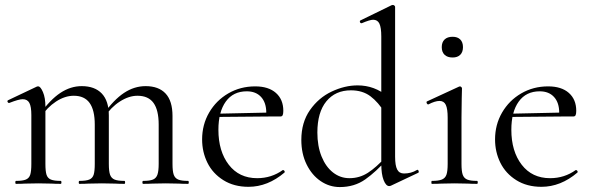

<svg xmlns="http://www.w3.org/2000/svg" viewBox="-20 -745 2398 778"><path d="M560 -12Q587 -12 600 -17.5Q613 -23 618 -37.5Q623 -52 623 -81V-240Q623 -299 602 -328Q581 -357 537 -357Q502 -357 465.5 -333.5Q429 -310 403 -270L399 -282Q441 -341 482.5 -368.5Q524 -396 570 -396Q623 -396 651 -366Q679 -336 679 -275V-81Q679 -51 684 -37Q689 -23 702 -17.5Q715 -12 742 -12Q745 -12 745 -6Q745 0 742 0Q719 0 705 -1L651 -2L597 -1Q583 0 560 0Q557 0 557 -6Q557 -12 560 -12ZM302 -12Q329 -12 342 -17.5Q355 -23 359.5 -37Q364 -51 364 -81V-240Q364 -299 343 -328Q322 -357 279 -357Q243 -357 207 -333.5Q171 -310 145 -270L141 -282Q183 -341 224.5 -368.5Q266 -396 311 -396Q364 -396 392.5 -366Q421 -336 421 -277V-81Q421 -51 426 -37Q431 -23 444 -17.5Q457 -12 484 -12Q487 -12 487 -6Q487 0 484 0Q461 0 447 -1L393 -2L338 -1Q325 0 302 0Q299 0 299 -6Q299 -12 302 -12ZM45 -12Q72 -12 85 -17.5Q98 -23 102.5 -37Q107 -51 107 -81V-279Q107 -313 99 -328Q91 -343 72 -343Q56 -343 18 -328H16Q12 -328 10.5 -332.5Q9 -337 13 -339L129 -394Q131 -395 135 -395Q144 -395 154 -372Q164 -349 164 -313V-81Q164 -51 168.5 -37Q173 -23 186 -17.5Q199 -12 226 -12Q229 -12 229 -6Q229 0 226 0Q203 0 190 -1L136 -2L81 -1Q68 0 45 0Q42 0 42 -6Q42 -12 45 -12Z M799 -180Q799 -240 827.5 -289Q856 -338 905 -366.5Q954 -395 1014 -395Q1068 -395 1098 -368.5Q1128 -342 1128 -296Q1128 -284 1125.5 -278.5Q1123 -273 1116 -273H1058L1059 -288Q1059 -329 1038 -352Q1017 -375 980 -375Q925 -375 895 -333.5Q865 -292 865 -219Q865 -132 907 -77.5Q949 -23 1022 -23Q1080 -23 1126 -56H1127Q1130 -56 1132.5 -52.5Q1135 -49 1133 -46Q1065 12 987 12Q928 12 885 -15Q842 -42 820.5 -85.5Q799 -129 799 -180ZM846 -284 1074 -289V-273L847 -271Z M1201 -178Q1201 -249 1236 -299Q1271 -349 1324 -374Q1377 -399 1429 -399Q1498 -399 1551 -354L1540 -287Q1513 -331 1481 -355Q1449 -379 1402 -379Q1339 -379 1302.5 -334.5Q1266 -290 1266 -208Q1266 -153 1283 -111Q1300 -69 1329.5 -46Q1359 -23 1396 -23Q1437 -23 1471 -45Q1505 -67 1542 -108L1550 -101Q1504 -49 1460 -18Q1416 13 1357 13Q1315 13 1279.5 -11Q1244 -35 1222.5 -78.5Q1201 -122 1201 -178ZM1617 -42Q1646 -42 1669 -56L1671 -57Q1675 -57 1676.5 -52Q1678 -47 1675 -45L1565 7Q1561 9 1557 9Q1544 9 1534.5 -15Q1525 -39 1525 -81V-597Q1525 -633 1517.5 -649Q1510 -665 1492 -665Q1479 -665 1446 -651H1444Q1440 -651 1438.5 -655.5Q1437 -660 1440 -662L1567 -724Q1569 -725 1572 -725Q1575 -725 1578 -722.5Q1581 -720 1581 -717V-110Q1581 -74 1589.5 -58Q1598 -42 1617 -42Z M1730 -12Q1757 -12 1770.5 -17.5Q1784 -23 1789 -37Q1794 -51 1794 -81V-268Q1794 -304 1786.5 -320Q1779 -336 1761 -336Q1743 -336 1716 -322H1715Q1711 -322 1709 -327Q1707 -332 1710 -334L1840 -394L1844 -395Q1846 -395 1849 -392.5Q1852 -390 1852 -387Q1852 -380 1851 -347Q1850 -314 1850 -269V-81Q1850 -51 1855 -37Q1860 -23 1873 -17.5Q1886 -12 1913 -12Q1916 -12 1916 -6Q1916 0 1913 0Q1890 0 1876 -1L1822 -2L1768 -1Q1754 0 1730 0Q1728 0 1728 -6Q1728 -12 1730 -12ZM1770 -554Q1770 -574 1781.5 -585Q1793 -596 1814 -596Q1834 -596 1845 -585Q1856 -574 1856 -554Q1856 -534 1845 -523Q1834 -512 1814 -512Q1793 -512 1781.5 -523Q1770 -534 1770 -554Z M1986 -180Q1986 -240 2014.5 -289Q2043 -338 2092 -366.5Q2141 -395 2201 -395Q2255 -395 2285 -368.5Q2315 -342 2315 -296Q2315 -284 2312.5 -278.5Q2310 -273 2303 -273H2245L2246 -288Q2246 -329 2225 -352Q2204 -375 2167 -375Q2112 -375 2082 -333.5Q2052 -292 2052 -219Q2052 -132 2094 -77.5Q2136 -23 2209 -23Q2267 -23 2313 -56H2314Q2317 -56 2319.5 -52.5Q2322 -49 2320 -46Q2252 12 2174 12Q2115 12 2072 -15Q2029 -42 2007.5 -85.5Q1986 -129 1986 -180ZM2033 -284 2261 -289V-273L2034 -271Z"/></svg>

Font: Cormorant
Style: Regular
Weight: 400
Designer: Christian Thalmann (Catharsis Fonts)
Foundry: Catharsis Fonts
Version: Version 4.000